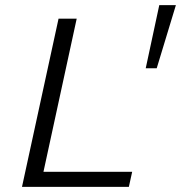

<svg xmlns="http://www.w3.org/2000/svg" viewBox="-20 -731 708 751"><path d="M603 -711H668L593 -464H550ZM280 -658 150 -59H497L484 0H66L209 -658Z"/></svg>

Font: EauTest
Style: Italic
Weight: 400
Italic angle: -12°
Designer: Christian Thalmann (Catharsis Fonts)
Version: Version 0.001;PS 000.001;hotconv 1.0.88;makeotf.lib2.5.64775